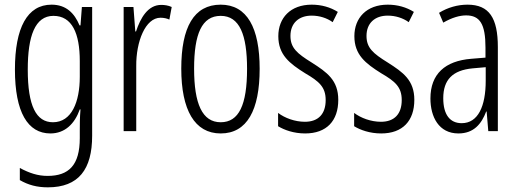

<svg xmlns="http://www.w3.org/2000/svg" viewBox="-20 -562 2220 823"><path d="M201 -542C97 -542 44 -443 44 -264C44 -81 99 10 196 10C258 10 300 -31 322 -93H325C322 -57 322 -28 322 -2V30C322 146 275 192 184 192C142 192 106 180 65 158V210C101 231 139 241 185 241C317 241 375 164 375 20V-532H331L325 -453H321C299 -506 263 -542 201 -542ZM209 -494C289 -494 322 -419 322 -300V-233C322 -125 287 -38 207 -38C135 -38 99 -108 99 -264C99 -407 130 -494 209 -494Z M671 -541C614 -541 582 -485 563 -427H560L552 -532H510V0H564V-279C563 -383 603 -486 668 -486C682 -486 696 -483 706 -478L716 -532C701 -539 685 -541 671 -541Z M1093 -267C1093 -443 1039 -542 926 -542C811 -542 757 -445 757 -268C757 -91 814 10 926 10C1039 10 1093 -90 1093 -267ZM812 -268C812 -416 845 -494 926 -494C1007 -494 1039 -413 1039 -267C1039 -112 1004 -38 926 -38C847 -38 812 -117 812 -268Z M1430 -134C1430 -218 1382 -252 1316 -294C1253 -333 1225 -357 1225 -408C1225 -463 1261 -495 1316 -495C1349 -495 1381 -485 1406 -467L1428 -511C1396 -531 1358 -542 1316 -542C1225 -542 1173 -485 1173 -407C1173 -327 1221 -290 1288 -248C1348 -213 1376 -189 1376 -133C1376 -74 1345 -40 1287 -40C1244 -40 1201 -56 1172 -78V-21C1198 -5 1239 10 1288 10C1380 10 1430 -44 1430 -134Z M1756 -134C1756 -218 1708 -252 1642 -294C1579 -333 1551 -357 1551 -408C1551 -463 1587 -495 1642 -495C1675 -495 1707 -485 1732 -467L1754 -511C1722 -531 1684 -542 1642 -542C1551 -542 1499 -485 1499 -407C1499 -327 1547 -290 1614 -248C1674 -213 1702 -189 1702 -133C1702 -74 1671 -40 1613 -40C1570 -40 1527 -56 1498 -78V-21C1524 -5 1565 10 1614 10C1706 10 1756 -44 1756 -134Z M1984 -542C1942 -542 1899 -530 1862 -507L1880 -465C1918 -487 1951 -496 1978 -496C2037 -496 2061 -459 2061 -358V-315L2000 -310C1888 -301 1825 -245 1825 -140C1825 -61 1861 10 1945 10C2011 10 2044 -31 2064 -84H2066L2073 0H2114V-360C2114 -485 2077 -542 1984 -542ZM2006 -269 2062 -274V-216C2062 -106 2029 -34 1959 -34C1909 -34 1880 -70 1880 -141C1880 -220 1920 -261 2006 -269Z"/></svg>

Font: Noto Sans Georgian ExtraCondensed Light
Style: Regular
Weight: 300
Width: 2
Designer: Monotype Design Team, Akaki Razmadze
Foundry: Google LLC
Version: Version 2.005